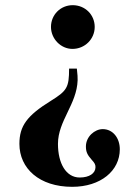

<svg xmlns="http://www.w3.org/2000/svg" viewBox="-20 -521 540 742"><path d="M247 -256C247 -183 239 -170 176 -131C84 -74 55 -34 55 35C55 130 132 201 259 201C369 201 443 139 443 56C443 12 416 -22 377 -22C346 -22 312 7 312 45C312 65 317 77 334 96C346 109 349 115 349 125C349 149 325 165 288 165C235 165 204 110 204 35C204 -54 277 -118 280 -211C280 -222 280 -231 277 -256ZM346 -417C346 -464 309 -501 261 -501C214 -501 177 -464 177 -417C177 -371 215 -332 260 -332C308 -332 346 -370 346 -417Z"/></svg>

Font: XITS
Style: Bold
Weight: 700
Designer: MicroPress Inc., with final additions and corrections provided by Coen Hoffman, Elsevier (retired)
Version: Version 1.302